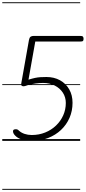

<svg xmlns="http://www.w3.org/2000/svg" viewBox="-25 -1246 759 1698"><path d="M255.5 0Q208.5 0 169.2 -12Q130 -24 107 -49Q90 -67.5 90 -85Q90 -95 96.5 -99Q103 -103 114.5 -103Q124 -103 129.8 -100.2Q135.5 -97.5 143 -90Q163.5 -71.5 192.8 -61.8Q222 -52 255.5 -52Q319.5 -52 374.5 -74.2Q429.5 -96.5 470.5 -135.8Q511.5 -175 534.2 -226.2Q557 -277.5 557 -335.5Q557 -386.5 530.8 -426.5Q504.5 -466.5 459 -489.5Q413.5 -512.5 355.5 -512.5Q323 -512.5 288.5 -507.5Q254 -502.5 224.5 -494Q206 -487.5 197.2 -485.2Q188.5 -483 184.5 -483Q172 -483 166.2 -488.5Q160.5 -494 163 -508L231 -891.5Q235 -913.5 245.2 -921Q255.5 -928.5 274 -928.5H683Q703 -928.5 708.5 -922Q714 -915.5 714 -903Q714 -889.5 708.8 -884Q703.5 -878.5 683 -878.5H287L227 -541.5Q261 -552 285 -557Q309 -562 332.2 -563.5Q355.5 -565 386 -565Q453 -565 505 -536.5Q557 -508 586.8 -456.5Q616.5 -405 616.5 -336.5Q616.5 -265 589.8 -203.8Q563 -142.5 514.5 -96.8Q466 -51 400 -25.5Q334 0 255.5 0ZM255.5 0Q208.5 0 169.2 -12Q130 -24 107 -49Q90 -67.5 90 -85Q90 -95 96.5 -99Q103 -103 114.5 -103Q124 -103 129.8 -100.2Q135.5 -97.5 143 -90Q163.5 -71.5 192.8 -61.8Q222 -52 255.5 -52Q319.5 -52 374.5 -74.2Q429.5 -96.5 470.5 -135.8Q511.5 -175 534.2 -226.2Q557 -277.5 557 -335.5Q557 -386.5 530.8 -426.5Q504.5 -466.5 459 -489.5Q413.5 -512.5 355.5 -512.5Q323 -512.5 288.5 -507.5Q254 -502.5 224.5 -494Q206 -487.5 197.2 -485.2Q188.5 -483 184.5 -483Q172 -483 166.2 -488.5Q160.5 -494 163 -508L231 -891.5Q235 -913.5 245.2 -921Q255.5 -928.5 274 -928.5H683Q703 -928.5 708.5 -922Q714 -915.5 714 -903Q714 -889.5 708.8 -884Q703.5 -878.5 683 -878.5H287L227 -541.5Q261 -552 285 -557Q309 -562 332.2 -563.5Q355.5 -565 386 -565Q453 -565 505 -536.5Q557 -508 586.8 -456.5Q616.5 -405 616.5 -336.5Q616.5 -265 589.8 -203.8Q563 -142.5 514.5 -96.8Q466 -51 400 -25.5Q334 0 255.5 0ZM-5 424.5H684V432.5H-5ZM-5 -16H684V0H-5ZM-5 -501.5H684V-493.5H-5ZM-5 -1226H684V-1218H-5Z"/></svg>

Font: Edu AU VIC WA NT Guides
Style: Regular
Weight: 400
Designer: Tina and Corey Anderson, Eben Sorkin, Mirko Velimirovic
Foundry: Google for Education
Version: Version 1.001